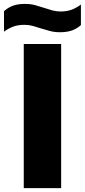

<svg xmlns="http://www.w3.org/2000/svg" viewBox="-62 -966 435 986"><path d="M60 0V-740H252V0ZM245.5 -800.5Q217.5 -800.5 193.5 -807Q169.5 -813.5 147 -820.5Q126.5 -827.5 106 -833Q85.5 -838.5 63.5 -838.5Q31 -838.5 7 -829.8Q-17 -821 -41.5 -803.5V-908.5Q-20 -928 5.5 -937Q31 -946 66.5 -946Q94.5 -946 118.5 -939.5Q142.5 -933 165 -925.5Q185.5 -918.5 206 -912.8Q226.5 -907 248.5 -907Q281 -907 305 -915.8Q329 -924.5 353.5 -942.5V-837Q332 -818 306.5 -809.2Q281 -800.5 245.5 -800.5Z"/></svg>

Font: Encode Sans XBd
Style: Regular
Weight: 800
Designer: Multiple Designers
Foundry: Impallari Type
Version: Version 3.002; ttfautohint (v1.8.3) -l 8 -r 50 -G 200 -x 14 